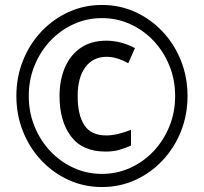

<svg xmlns="http://www.w3.org/2000/svg" viewBox="-20 -744 822 774"><path d="M410 -515Q355 -515 324 -473Q293 -431 293 -357Q293 -281 320 -239.5Q347 -198 409 -198Q431 -198 458 -204.5Q485 -211 508 -221V-157Q485 -147 461.5 -140Q438 -133 405 -133Q312 -133 266 -194.5Q220 -256 220 -357Q220 -422 242 -472.5Q264 -523 306 -551.5Q348 -580 409 -580Q438 -580 468.5 -572Q499 -564 524 -550L497 -489Q474 -502 452 -508.5Q430 -515 410 -515ZM46 -357Q46 -433 72.5 -499.5Q99 -566 146.5 -616.5Q194 -667 256.5 -695.5Q319 -724 391 -724Q463 -724 525.5 -695.5Q588 -667 635.5 -616.5Q683 -566 709.5 -499.5Q736 -433 736 -357Q736 -281 709.5 -214.5Q683 -148 635.5 -97.5Q588 -47 525.5 -18.5Q463 10 391 10Q319 10 256.5 -18.5Q194 -47 146.5 -97.5Q99 -148 72.5 -214.5Q46 -281 46 -357ZM96 -357Q96 -292 119 -235Q142 -178 182.5 -135Q223 -92 276.5 -67.5Q330 -43 391 -43Q452 -43 505.5 -67.5Q559 -92 599.5 -135Q640 -178 663 -235Q686 -292 686 -357Q686 -422 663 -479Q640 -536 599.5 -579Q559 -622 505.5 -646.5Q452 -671 391 -671Q330 -671 276.5 -646.5Q223 -622 182.5 -579Q142 -536 119 -479Q96 -422 96 -357Z"/></svg>

Font: Noto Sans Display
Style: Regular
Weight: 400
Designer: Monotype Design Team
Foundry: Monotype Imaging Inc.
Version: Version 2.003